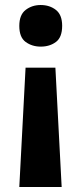

<svg xmlns="http://www.w3.org/2000/svg" viewBox="-20 -566 326 766"><path d="M82 -296H201L226 180H57ZM228 -463Q228 -417.2 203.2 -398.6Q178.3 -380 142.5 -380Q108 -380 82.5 -398.5Q57 -417 57 -462.6Q57 -507 82.4 -526.5Q107.9 -546 142.2 -546Q178 -546 203 -526.5Q228 -506.9 228 -463Z"/></svg>

Font: Noto Sans Balinese
Style: Regular
Weight: 400
Designer: Aditya Bayu, David Williams
Foundry: David Williams
Version: Version 2.003